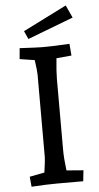

<svg xmlns="http://www.w3.org/2000/svg" viewBox="-61 -945 511 987"><g transform="rotate(-5 195.0 -451.5)"><path d="M56 -47 133 -62Q142 -125 142 -140V-566Q142 -586 134 -642L57 -654L62 -710Q155 -705 178 -705Q241 -705 319 -710L324 -649L246 -642Q239 -572 239 -536V-170Q239 -125 247 -63L334 -56L328 0H197Q136 0 61 5ZM92 -795 317 -908 347 -843 111 -753Z"/></g></svg>

Font: Andada Pro Medium
Style: Regular
Weight: 500
Designer: Carolina Giovagnoli
Foundry: Huerta Tipografica
Version: Version 3.005; ttfautohint (v1.8.4)